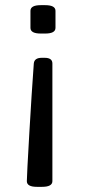

<svg xmlns="http://www.w3.org/2000/svg" viewBox="-20 -545 334 744"><path d="M98 -437V-503Q98 -525 138 -525H155Q195 -525 195 -503V-437Q195 -415 155 -415H138Q98 -415 98 -437ZM84 157Q84 137 93.5 -27Q103 -191 111 -299Q113 -321 142 -321H153Q183 -321 183 -299V157Q183 179 143 179H123Q84 179 84 157Z"/></svg>

Font: Asap-Regular
Style: Regular
Weight: 400
Designer: Pablo Cosgaya
Foundry: Omnibus-Type
Version: Version 2.000; ttfautohint (v1.8)